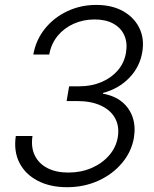

<svg xmlns="http://www.w3.org/2000/svg" viewBox="-20 -758 632 788"><path d="M255.4 10.3Q185.1 10.3 134.3 -16.4Q83.5 -43 59.6 -90.3Q35.6 -137.7 44.9 -199.7H113.3Q106.4 -153.8 122.8 -120.1Q139.2 -86.4 174.6 -68.1Q210 -49.8 260.3 -49.8Q312.5 -49.8 356 -68.6Q399.4 -87.4 428 -120.4Q456.5 -153.3 463.4 -194.8Q470.7 -239.3 452.4 -272.7Q434.1 -306.2 394 -324.7Q354 -343.3 295.9 -343.3H253.4L263.7 -403.8H306.2Q355 -403.8 395.8 -420.9Q436.5 -438 463.4 -469Q490.2 -500 497.1 -542Q503.9 -582.5 490.2 -613Q476.6 -643.6 445.3 -660.9Q414.1 -678.2 368.2 -678.2Q321.8 -678.2 282.2 -660.4Q242.7 -642.6 216.3 -610.4Q189.9 -578.1 182.1 -534.2H116.7Q127.4 -594.2 164.3 -640.1Q201.2 -686 256.1 -711.9Q311 -737.8 375 -737.8Q439.5 -737.8 485.1 -712.2Q530.8 -686.5 552 -642.8Q573.2 -599.1 564 -544.9Q554.2 -483.9 511 -439Q467.8 -394 402.8 -376.5L402.3 -373.5Q449.7 -365.2 480.5 -340.1Q511.2 -314.9 524.2 -277.3Q537.1 -239.7 529.8 -193.8Q520 -135.7 481.2 -89.4Q442.4 -43 383.8 -16.4Q325.2 10.3 255.4 10.3Z"/></svg>

Font: Inter 24pt Light
Style: Italic
Weight: 300
Italic angle: -9.3988°
Designer: Rasmus Andersson
Foundry: rsms
Version: Version 4.001;git-66647c0bb